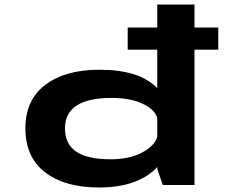

<svg xmlns="http://www.w3.org/2000/svg" viewBox="-20 -820 1090 851"><path d="M421 -511Q599 -511 677 -429V-600H546V-698H677V-800H842V-698H947.5V-600H842V0H701.5L677 -71V-80Q639 -37.5 573.8 -13.2Q508.5 11 420 11Q267 11 179.8 -56.2Q92.5 -123.5 92.5 -251Q92.5 -377.5 181.2 -444.2Q270 -511 421 -511ZM268 -251Q268 -182 317.8 -148Q367.5 -114 471 -114Q552.5 -114 608.5 -143.2Q664.5 -172.5 677 -213.5V-298Q664 -337 609.5 -361.5Q555 -386 475 -386Q268 -386 268 -251Z"/></svg>

Font: League Mono Extended SemiBold
Style: Regular
Weight: 600
Width: 9
Designer: Tyler Finck
Foundry: The League of Moveable Type / Tyler Finck
Version: Version 2.210